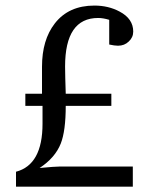

<svg xmlns="http://www.w3.org/2000/svg" viewBox="-20 -703 547 703"><path d="M467.8 -587.4Q467.8 -565.9 451.2 -550.8Q435.5 -535.6 412.1 -535.6Q399.9 -535.6 379.9 -540V-630.4Q357.4 -637.2 339.4 -637.2Q218.3 -637.2 218.3 -459.5Q218.3 -440.9 219 -416.3Q219.7 -391.6 220.7 -359.9H387.7V-315.4H220.7Q220.7 -224.1 202.6 -177.7Q182.1 -125.5 125 -87.9Q153.8 -90.8 172.6 -92Q191.4 -93.3 199.7 -93.3H466.3V-19.5H38.6V-74.2Q135.7 -99.6 135.7 -250V-315.4H72.8V-359.9H133.8V-458.5Q133.8 -557.1 180.7 -617.2Q231.4 -682.6 325.7 -682.6Q377 -682.6 418 -660.6Q467.8 -634.3 467.8 -587.4Z"/></svg>

Font: Annapurna SIL
Style: Regular
Weight: 400
Designer: Peter Martin, Annie Olsen
Foundry: SIL International
Version: Version 2.000